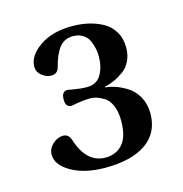

<svg xmlns="http://www.w3.org/2000/svg" viewBox="-72 -747 523 548"><g transform="rotate(-15 190.0 -472.5)"><path d="M36.1 -340.8Q36.1 -358.4 50.5 -371.6Q64.9 -384.8 81.1 -384.8Q98.1 -384.8 104 -365.2Q127.4 -293 183.1 -293Q214.4 -293 233.6 -314.5Q252.9 -335.9 252.9 -383.8Q252.9 -410.2 244.9 -428.5Q236.8 -446.8 224.4 -454.3Q211.9 -461.9 202.4 -464.8Q192.9 -467.8 184.1 -467.8Q166 -467.8 147.2 -464.4Q128.4 -460.9 127 -460.9Q109.9 -460.9 109.9 -483.9Q109.9 -507.8 127 -507.8Q128.4 -507.8 147.2 -504.4Q166 -501 184.1 -501Q212.4 -501 225.6 -523.4Q238.8 -545.9 238.8 -577.1Q238.8 -588.4 236.6 -599.6Q234.4 -610.8 229 -623.5Q223.6 -636.2 211.4 -644Q199.2 -651.9 182.1 -651.9Q156.7 -651.9 141.8 -633.3Q127 -614.7 117.2 -577.1Q112.3 -559.1 94.2 -559.1Q79.6 -559.1 66.4 -569.6Q53.2 -580.1 53.2 -596.2Q53.2 -627.9 90.6 -654.1Q127.9 -680.2 187 -680.2Q211.4 -680.2 233.9 -675.3Q256.3 -670.4 276.6 -659.4Q296.9 -648.4 308.8 -628.4Q320.8 -608.4 320.8 -581.1Q320.8 -558.6 312 -541.3Q303.2 -523.9 288.6 -513.7Q273.9 -503.4 260.5 -497.6Q247.1 -491.7 232.9 -488.8V-486.8Q247.1 -485.8 263.4 -480.2Q279.8 -474.6 297.6 -463.4Q315.4 -452.1 327.1 -430.9Q338.9 -409.7 338.9 -381.8Q338.9 -325.2 296.1 -295.2Q253.4 -265.1 174.8 -265.1Q115.2 -265.1 75.7 -287.4Q36.1 -309.6 36.1 -340.8Z"/></g></svg>

Font: Heuristica
Style: Regular
Weight: 400
Version: Version 1.0.2